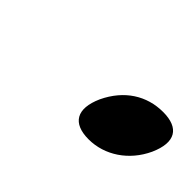

<svg xmlns="http://www.w3.org/2000/svg" viewBox="-31 -600 482 482"><g transform="rotate(45 210.0 -359.5)"><path d="M409 -360C435 -418 415 -450 358 -450C300 -450 251 -419 223 -360C197 -302 217 -269 274 -269C331 -269 383 -304 409 -360Z"/></g></svg>

Font: Passageway
Style: BdSuIt
Weight: 700
Foundry: Ascender Corporation
Version: Version 1.11